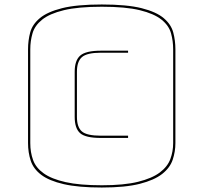

<svg xmlns="http://www.w3.org/2000/svg" viewBox="-20 -788 907 856"><path d="M762 -568V-150Q762 -112 750 -76Q738 -40 703 -12.5Q668 15 603.5 31.5Q539 48 434 48Q329 48 264 33Q199 18 164 -8.5Q129 -35 117 -71.5Q105 -108 105 -150V-568Q105 -607 114.5 -643Q124 -679 157.5 -707Q191 -735 256.5 -751.5Q322 -768 434 -768Q546 -768 611.5 -751.5Q677 -735 710 -707Q743 -679 752.5 -643Q762 -607 762 -568ZM434 38Q533 38 595.5 22.5Q658 7 692.5 -19Q727 -45 739.5 -79Q752 -113 752 -150V-568Q752 -605 742.5 -639.5Q733 -674 700 -700.5Q667 -727 603.5 -742.5Q540 -758 434 -758Q328 -758 264.5 -742.5Q201 -727 168 -700.5Q135 -674 125 -639.5Q115 -605 115 -568V-150Q115 -109 127.5 -74.5Q140 -40 175 -15Q210 10 272.5 24Q335 38 434 38ZM551 -173H430Q361 -173 337 -194.5Q313 -216 313 -267V-468Q313 -519 338 -540.5Q363 -562 430 -562H551V-553H430Q368 -553 345.5 -533.5Q323 -514 323 -468V-267Q323 -221 345 -202Q367 -183 430 -183H551Z"/></svg>

Font: Bungee Hairline
Style: Regular
Weight: 400
Designer: David Jonathan Ross
Foundry: David Jonathan Ross
Version: Version 1.001;PS 1.0;hotconv 1.0.72;makeotf.lib2.5.5900